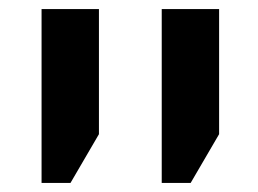

<svg xmlns="http://www.w3.org/2000/svg" viewBox="-20 -618 572 425"><path d="M338 -213V-598H465V-321L402 -213ZM72 -213V-598H199V-321L136 -213Z"/></svg>

Font: Noto Sans Hebrew SemiBold
Style: Regular
Weight: 600
Designer: Monotype Design Team
Foundry: Monotype Imaging Inc.
Version: Version 2.003